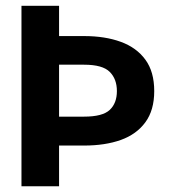

<svg xmlns="http://www.w3.org/2000/svg" viewBox="-20 -648 605 668"><path d="M54.7 0V-627.9H185.5V-522.5H272.5Q345.7 -522.5 400.4 -502.4Q455.1 -482.4 485.8 -440.4Q516.6 -398.4 516.6 -331.1Q516.6 -264.6 485.8 -222.7Q455.1 -180.7 400.4 -161.1Q345.7 -141.6 272.5 -141.6H185.5V0ZM185.5 -242.2H272.5Q336.9 -242.2 361.8 -265.6Q386.7 -289.1 386.7 -331.1Q386.7 -373 361.8 -397.9Q336.9 -422.9 272.5 -422.9H185.5Z"/></svg>

Font: Padauk Book
Style: Bold
Weight: 700
Designer: Debbi Hosken, Becca Hirsbrunner Spalinger
Foundry: SIL International
Version: Version 5.000